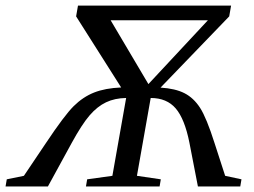

<svg xmlns="http://www.w3.org/2000/svg" viewBox="-45 -675 921 695"><path d="M824.7 0H671.4L640.6 -158.7Q623.5 -244.6 591.1 -282.5Q558.6 -320.3 500.5 -320.3L450.7 -38.6L537.1 -25.9L532.7 0H266.1L270.5 -25.9L361.8 -38.6L411.6 -320.3Q370.6 -319.8 338.9 -304.7Q307.1 -289.6 279.3 -257.3Q251.5 -225.1 214.6 -157.7Q177.7 -90.3 128.4 0H-24.9L-20.5 -25.9L41.5 -38.6L120.6 -156.2Q188 -257.3 221.7 -290.8Q255.4 -324.2 295.7 -340.1Q335.9 -356 393.6 -358.4L230.5 -615.7L237.3 -654.8H791.5L784.7 -615.7L536.1 -357.9Q589.8 -354.5 622.8 -337.6Q655.8 -320.8 679.2 -284.7Q702.6 -248.5 731.9 -156.2L770 -38.6L829.1 -25.9ZM492.2 -370.6 707.5 -601.6H355.5Z"/></svg>

Font: Tinos
Style: Italic
Weight: 400
Italic angle: -16.333°
Designer: Steve Matteson
Foundry: Monotype Imaging Inc.
Version: Version 1.32